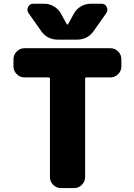

<svg xmlns="http://www.w3.org/2000/svg" viewBox="-20 -1008 702 1008"><path d="M559.6 -754.9Q583 -754.9 600.1 -737.8Q617.2 -720.7 617.2 -697.3V-659.2Q617.2 -635.7 600.1 -618.7Q583 -601.6 559.6 -601.6H433.6Q426.8 -601.6 426.8 -593.8V-78.1Q426.8 -54.7 409.7 -37.6Q392.6 -20.5 369.1 -20.5H299.8Q276.4 -20.5 259.3 -37.6Q242.2 -54.7 242.2 -78.1V-593.8Q242.2 -601.6 234.4 -601.6H108.4Q85 -601.6 67.9 -618.7Q50.8 -635.7 50.8 -659.2V-697.3Q50.8 -720.7 67.9 -737.8Q85 -754.9 108.4 -754.9ZM330.1 -881.8Q332 -878.9 334 -878.9Q335.9 -878.9 337.9 -881.8L369.1 -938.5Q381.8 -960.9 405.3 -974.6Q428.7 -988.3 455.1 -988.3H513.7Q532.2 -988.3 540 -971.7Q543.9 -964.8 543.9 -958Q543.9 -949.2 539.1 -940.4L473.6 -847.7Q441.4 -799.8 383.8 -799.8H284.2Q226.6 -799.8 194.3 -847.7L128.9 -940.4Q124 -949.2 124 -958Q124 -964.8 127.9 -971.7Q135.7 -988.3 154.3 -988.3H212.9Q239.3 -988.3 262.7 -974.6Q286.1 -960.9 298.8 -938.5Z"/></svg>

Font: Gen Jyuu Gothic Heavy
Style: Bold
Weight: 900
Designer: [Source Han Sans]
Ryoko NISHIZUKA  (kana & ideographs); Paul D. Hunt (Latin, Greek & Cyrillic); Wenlong ZHANG  (bopomofo
Version: Version 1.002.20150607